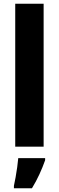

<svg xmlns="http://www.w3.org/2000/svg" viewBox="-20 -846 313 1021"><path d="M212 -66H61V-826H212ZM220 6Q207 43 189.5 81Q172 119 150 155H54V142Q58 123 63 96.5Q68 70 71.5 43Q75 16 77 -5H220Z"/></svg>

Font: Noto Sans Malayalam UI Condensed ExtraBold
Style: Regular
Weight: 800
Width: 3
Designer: Jelle Bosma - Monotype Design Team
Foundry: Monotype Imaging Inc.
Version: Version 2.104; ttfautohint (v1.8.4.7-5d5b)